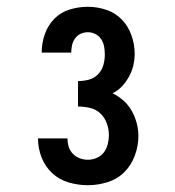

<svg xmlns="http://www.w3.org/2000/svg" viewBox="-20 -863 515 566"><path d="M239 -317Q211 -317 183 -325Q155 -333 134 -352.5Q113 -372 102.5 -399Q92 -426 92 -455H179Q179 -442 182.5 -430.5Q186 -419 194.5 -410Q203 -401 215 -396.5Q227 -392 239 -392Q252 -392 265 -397.5Q278 -403 286 -413.5Q294 -424 297.5 -437.5Q301 -451 301 -464Q301 -482 295 -499Q289 -516 276 -528.5Q263 -541 245 -545Q227 -549 210 -549V-624Q226 -624 241.5 -628Q257 -632 268.5 -643.5Q280 -655 284.5 -670.5Q289 -686 289 -702Q289 -714 287 -725.5Q285 -737 278.5 -747Q272 -757 261.5 -762.5Q251 -768 239 -768Q228 -768 218 -763.5Q208 -759 201.5 -750Q195 -741 192.5 -730Q190 -719 190 -708H103V-709Q103 -736 112 -762Q121 -788 140 -807.5Q159 -827 185.5 -835Q212 -843 239 -843Q267 -843 293.5 -834Q320 -825 339 -805.5Q358 -786 367.5 -759Q377 -732 377 -705Q377 -687 373 -670Q369 -653 360.5 -637.5Q352 -622 340 -609Q328 -596 312 -588Q330 -579 344.5 -566Q359 -553 368.5 -536Q378 -519 383 -500Q388 -481 388 -462Q388 -433 377.5 -404.5Q367 -376 346.5 -355.5Q326 -335 297 -326Q268 -317 239 -317Z"/></svg>

Font: Iosevka QP
Style: Bold
Weight: 700
Designer: Belleve Invis
Foundry: Belleve Invis
Version: Version 20.0.0; ttfautohint (v1.8.4)